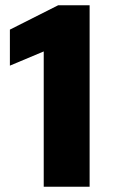

<svg xmlns="http://www.w3.org/2000/svg" viewBox="-20 -708 435 728"><path d="M145.8 0V-513L17.5 -459.1V-595.7L200.5 -688H319.8V0Z"/></svg>

Font: Saira Thin
Style: Regular
Weight: 100
Designer: Hector Gatti with collaboration of the Omnibus-Type team
Foundry: Omnibus-Type
Version: Version 1.101